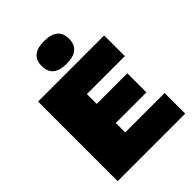

<svg xmlns="http://www.w3.org/2000/svg" viewBox="-250 -1006 1126 1126"><g transform="rotate(-45 313.0 -443.0)"><path d="M324.2 -886.2Q439 -886.2 439 -792Q439 -698.2 324.2 -698.2Q211.9 -698.2 211.9 -792Q211.9 -886.2 324.2 -886.2ZM49.8 0V-660.2H598.1V-488.8H283.2V-407.2H537.1V-249H283.2V-170.9H609.9V0Z"/></g></svg>

Font: Work Sans Black
Style: Regular
Weight: 900
Designer: Wei Huang
Foundry: Wei Huang
Version: Version 2.012